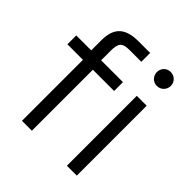

<svg xmlns="http://www.w3.org/2000/svg" viewBox="-199 -874 1011 1011"><g transform="rotate(45 307.0 -368.0)"><path d="M118.7 -594.2V-520H7.3V-454.1H123V0H196.8V-454.1H355V-520H192.4V-589.4C192.4 -647 205.6 -664.1 259.3 -664.1H347.7V-730H260.7C148.9 -730 118.7 -674.8 118.7 -594.2ZM443.8 -684.1C443.8 -654.8 466.3 -631.8 495.1 -631.8C524.4 -631.8 547.4 -654.8 547.4 -684.1C547.4 -713.4 524.4 -735.8 495.1 -735.8C466.3 -735.8 443.8 -713.4 443.8 -684.1ZM457.5 0H531.2V-520.5H457.5Z"/></g></svg>

Font: Faust Sans
Style: Regular
Weight: 400
Designer: Andreas Faust
Version: Version 1.003;Glyphs 3.1.2 (3151)